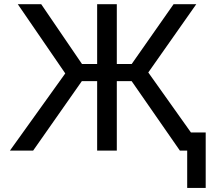

<svg xmlns="http://www.w3.org/2000/svg" viewBox="-20 -720 1042 918"><path d="M875 178.5V0H847.5V-86.5H963.5V178.5ZM840 0 581 -373 810 -700H918.5L689 -373.5L954.5 0ZM27.5 0 292 -369 65 -700H177L400 -373L138.5 0ZM444.5 0V-332H328V-414H444.5V-700H538.5V-414H654V-332H538.5V0Z"/></svg>

Font: Geologica Roman Light
Style: Regular
Weight: 300
Designer: Sindre Bremnes, Frode Helland
Foundry: Monokrom Skriftforlag AS
Version: Version 1.010;gftools[0.9.28]